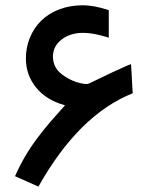

<svg xmlns="http://www.w3.org/2000/svg" viewBox="-20 -674 559 717"><path d="M76.7 -455.6Q76.7 -497.1 91.6 -533.2Q106.4 -569.3 133.3 -596.2Q160.2 -623 200.4 -638.7Q240.7 -654.3 289.6 -654.3Q329.1 -654.3 379.4 -638.2L386.2 -636.2V-628.9V-546.4V-533.2L373.5 -537.1Q326.7 -551.3 290 -551.3Q241.7 -551.3 209.7 -526.1Q177.7 -501 177.7 -462.9Q177.7 -420.9 212.9 -395Q252 -366.7 294.4 -360.8Q302.7 -359.9 306.9 -360.6Q311 -361.3 318.8 -365.2Q412.6 -411.1 456.5 -429.7L469.2 -434.6L470.2 -420.9L475.1 -333L475.6 -325.7Q274.4 -245.6 123.5 22.9L114.7 19L44.9 -12.2L36.1 -16.1Q53.7 -55.7 74 -90.3Q94.2 -125 120.1 -159.2Q146 -193.4 167 -217.8Q188 -242.2 222.7 -280.8Q152.3 -300.3 114.5 -347.4Q76.7 -394.5 76.7 -455.6Z"/></svg>

Font: Samim FD-WOL
Style: Medium-FD-WOL
Weight: 500
Foundry: DejaVu fonts team - Redesigned by Saber Rastikerdar
Version: Version 4.0.0